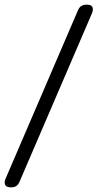

<svg xmlns="http://www.w3.org/2000/svg" viewBox="-30 -723 420 819"><path d="M366 -683Q366 -676 363 -668L53 53Q43 76 20 76H16Q-10 76 -10 56Q-10 48 -7 41L303 -680Q313 -703 338 -703H342Q366 -703 366 -683Z"/></svg>

Font: mmAsap
Style: Regular
Weight: 400
Designer: Pablo Cosgaya
Foundry: Omnibus-Type
Version: Version 1.001